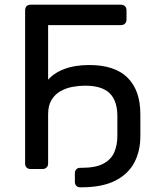

<svg xmlns="http://www.w3.org/2000/svg" viewBox="-20 -720 656 818"><path d="M110 0Q99 0 93 -6.5Q87 -13 87 -23V-676Q87 -687 93 -693.5Q99 -700 110 -700H495Q506 -700 512.5 -693.5Q519 -687 519 -676V-636Q519 -626 512.5 -619.5Q506 -613 495 -613H185V-23Q185 -13 178.5 -6.5Q172 0 161 0ZM179 -373Q205 -407 251.5 -425Q298 -443 360 -443Q469 -443 523.5 -389Q578 -335 578 -233V-140Q578 -76 552 -27Q526 22 470.5 50Q415 78 327 78H321Q311 78 305 71.5Q299 65 299 55V18Q299 8 305 1.5Q311 -5 321 -5H327Q388 -5 421 -23Q454 -41 467 -71.5Q480 -102 480 -140V-225Q480 -291 447 -323Q414 -355 342 -355Q317 -355 289.5 -350Q262 -345 238.5 -332Q215 -319 200 -295Q185 -271 185 -233Z"/></svg>

Font: Rubik Light
Style: Regular
Weight: 400
Version: Version 2.101